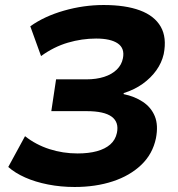

<svg xmlns="http://www.w3.org/2000/svg" viewBox="-20 -736 711 767"><path d="M278 11Q223 11 172 1Q121 -9 80.5 -27Q40 -45 13 -69L80 -192Q123 -158 177 -140.5Q231 -123 290 -123Q334 -123 367 -132Q400 -141 420.5 -159Q441 -177 447 -205Q456 -248 426 -270Q396 -292 326 -292H185L204 -419H325Q365 -419 396 -429Q427 -439 446.5 -458Q466 -477 471 -503Q479 -543 450.5 -562.5Q422 -582 364 -582Q307 -582 251 -565.5Q195 -549 144 -512L101 -631Q157 -671 235.5 -693.5Q314 -716 394 -716Q481 -716 539 -694.5Q597 -673 622 -629.5Q647 -586 634 -520Q626 -485 604.5 -455Q583 -425 550.5 -401.5Q518 -378 474 -364V-360Q518 -351 551 -329Q584 -307 598.5 -271.5Q613 -236 603 -184Q590 -121 544.5 -77.5Q499 -34 430.5 -11.5Q362 11 278 11Z"/></svg>

Font: Nunito Sans 7pt SemiExpanded ExtraBold
Style: Italic
Weight: 800
Width: 6
Italic angle: -9°
Designer: Vernon Adams
Foundry: Vernon Adams
Version: Version 3.101;gftools[0.9.27]